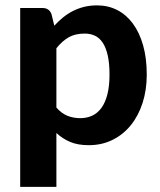

<svg xmlns="http://www.w3.org/2000/svg" viewBox="-20 -546 611 732"><path d="M195 -136Q214.5 -113.5 237.2 -104.5Q260 -95.5 286 -95.5Q311 -95.5 331.5 -105Q352 -114.5 366.8 -134.8Q381.5 -155 389.5 -186.5Q397.5 -218 397.5 -261.5Q397.5 -304.5 390.8 -334.5Q384 -364.5 371.8 -383Q359.5 -401.5 342 -409.8Q324.5 -418 303 -418Q266.5 -418 241.8 -403.8Q217 -389.5 195 -362ZM187 -448Q202.5 -465 220 -479.2Q237.5 -493.5 257.5 -503.8Q277.5 -514 300.5 -519.8Q323.5 -525.5 350.5 -525.5Q392 -525.5 426.8 -507.8Q461.5 -490 486.5 -456.2Q511.5 -422.5 525.5 -373.5Q539.5 -324.5 539.5 -261.5Q539.5 -203.5 523.8 -154.2Q508 -105 479 -69Q450 -33 409.2 -12.8Q368.5 7.5 318.5 7.5Q276.5 7.5 247.2 -5Q218 -17.5 195 -39V166.5H57V-515.5H142Q168 -515.5 176.5 -491.5Z"/></svg>

Font: Lato 2
Style: Regular
Weight: 800
Designer: Lukasz Dziedzic with Adam Twardoch and Botio Nikoltchev
Foundry: tyPoland Lukasz Dziedzic
Version: Version 2.015; 2015-08-06; http://www.latofonts.com/